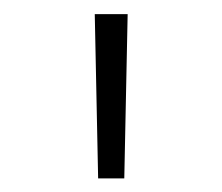

<svg xmlns="http://www.w3.org/2000/svg" viewBox="-20 -748 323 279"><path d="M122.6 -488.8H160.6L165.5 -727.5H117.7Z"/></svg>

Font: Raveo ExtraLight
Style: Regular
Weight: 200
Designer: Jakub Foglar, Rasmus Andersson (Inter)
Foundry: Jakubfoglar.com
Version: Version 1.100;Glyphs 3.2.3 (3260)